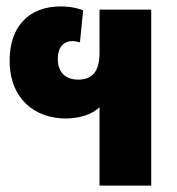

<svg xmlns="http://www.w3.org/2000/svg" viewBox="-20 -578 552 598"><path d="M290 0H451V-548H290V-414C290 -357 269 -330 224 -330C182 -330 160 -355 160 -394C160 -433 180 -450 206 -450C212 -450 219 -449 229 -446L239 -546C212 -556 187 -558 169 -558C69 -558 10 -494 10 -390C10 -266 93 -209 184 -209C228 -209 265 -221 290 -244Z"/></svg>

Font: Noto Sans Thai SemCond ExtBd
Style: Regular
Weight: 800
Width: 4
Designer: Monotype Design Team
Foundry: Monotype Imaging Inc.
Version: Version 2.002